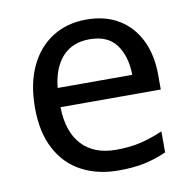

<svg xmlns="http://www.w3.org/2000/svg" viewBox="-67 -614 698 692"><g transform="rotate(-10 282.0 -268.0)"><path d="M292 -546Q361 -546 410.5 -516Q460 -486 486.5 -431.5Q513 -377 513 -304V-251H146Q148 -160 192.5 -112.5Q237 -65 317 -65Q368 -65 407.5 -74.5Q447 -84 489 -102V-25Q448 -7 408 1.5Q368 10 313 10Q237 10 178.5 -21Q120 -52 87.5 -113.5Q55 -175 55 -264Q55 -352 84.5 -415Q114 -478 167.5 -512Q221 -546 292 -546ZM291 -474Q228 -474 191.5 -433.5Q155 -393 148 -321H421Q420 -389 389 -431.5Q358 -474 291 -474Z"/></g></svg>

Font: Noto Sans IKEA
Style: Regular
Weight: 400
Designer: Monotype Design Team
Foundry: Monotype Imaging Inc.
Version: Version 2.001